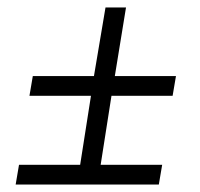

<svg xmlns="http://www.w3.org/2000/svg" viewBox="-20 -554 536 515"><path d="M406 -59H22L31 -112H195L224 -297H59L68 -350H232L263 -534H318L288 -350H452L443 -297H279L250 -112H415Z"/></svg>

Font: Georama Expanded Light
Style: Italic
Weight: 300
Width: 7
Italic angle: -9°
Designer: Jean-Baptiste Levee
Foundry: Production Type
Version: Version 1.000